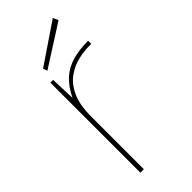

<svg xmlns="http://www.w3.org/2000/svg" viewBox="-226 -738 780 780"><g transform="rotate(-45 163.5 -348.0)"><path d="M71 0V-517H87L91 -410Q113 -455 142 -481Q171 -507 210 -518Q249 -529 300 -529V-511H286Q259 -511 225.5 -503.5Q192 -496 161 -474.5Q130 -453 110.5 -411.5Q91 -370 91 -302V0ZM97 -560 90 -578 264 -696 274 -673Z"/></g></svg>

Font: DM Sans 11pt Thin
Style: Regular
Weight: 250
Version: Version 4.004;gftools[0.9.30]